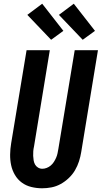

<svg xmlns="http://www.w3.org/2000/svg" viewBox="-20 -1005 547 1033"><path d="M207 8Q177 8 148.5 1Q120 -6 97.5 -22.5Q75 -39 60.5 -63.5Q46 -88 40 -116Q34 -144 34.5 -174Q35 -204 40 -234L123 -735H248L163 -217Q160 -204 159 -191.5Q158 -179 158.5 -166.5Q159 -154 161 -142Q163 -130 168.5 -120Q174 -110 184.5 -103.5Q195 -97 208 -97Q219 -97 231 -101.5Q243 -106 253 -114.5Q263 -123 270 -134Q277 -145 282 -156.5Q287 -168 289.5 -180Q292 -192 294 -204L382 -735H507L417 -187Q413 -162 405 -137Q397 -112 383.5 -89Q370 -66 350 -47Q330 -28 306.5 -15Q283 -2 257.5 3Q232 8 207 8ZM425 -791 297 -925 377 -985 491 -839ZM255 -791 127 -925 207 -985 321 -839Z"/></svg>

Font: Iosevka Term Curly Extrabold
Style: Italic
Weight: 800
Italic angle: -9°
Designer: Belleve Invis
Foundry: Belleve Invis
Version: Version 32.3.0